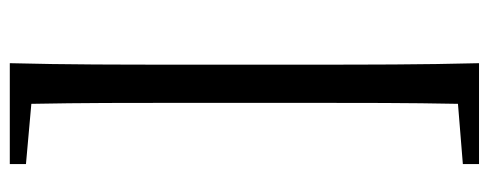

<svg xmlns="http://www.w3.org/2000/svg" viewBox="-323 -501 998 392"><g transform="rotate(-90 176.0 -305.0)"><path d="M202 -784H37V-751L160 -740C162 -639 162 -536 162 -436V-173C162 -71 162 31 160 131L37 141V174H243C240 59 240 -58 240 -173V-436C240 -553 240 -671 243 -784Z"/></g></svg>

Font: Noto Serif KR Medium
Style: Regular
Weight: 500
Designer: Ryoko NISHIZUKA 西塚涼子 (kana & ideographs); Frank Grießhammer (Latin, Greek & Cyrillic); Wenlong ZHANG 张文龙 (bopomofo); San
Foundry: Adobe
Version: Version 2.001;hotconv 1.1.0;makeotfexe 2.6.0